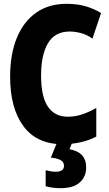

<svg xmlns="http://www.w3.org/2000/svg" viewBox="-20 -745 570 1005"><path d="M309 10Q173 10 103 -84Q33 -178 33 -344Q33 -461 68 -546.5Q103 -632 169 -678.5Q235 -725 328 -725Q383 -725 425.5 -713Q468 -701 509 -677L464 -543Q434 -564 403 -572Q372 -580 345 -580Q267 -580 231 -518.5Q195 -457 195 -350Q195 -240 230.5 -187Q266 -134 336 -134Q374 -134 412 -147Q450 -160 484 -180V-30Q446 -10 400 0Q354 10 309 10ZM298 240Q279 240 257.5 237.5Q236 235 219 230V146Q249 154 271 154Q315 154 315 123Q315 103 297 93Q279 83 246 80L280 -2H359L344 36Q431 52 431 131Q431 181 397 210.5Q363 240 298 240Z"/></svg>

Font: Noto Sans Mono Condensed Black
Style: Regular
Weight: 900
Width: 3
Designer: Monotype Design Team
Foundry: Monotype Imaging Inc.
Version: Version 2.014